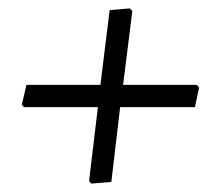

<svg xmlns="http://www.w3.org/2000/svg" viewBox="-20 -494 517 457"><path d="M295 -468 273 -292H448L454 -286L444 -239H266L245 -61L197 -57L192 -63L213 -239H37L32 -245L43 -292H219L241 -470L289 -474Z"/></svg>

Font: Alegreya Sans SC
Style: Italic
Weight: 400
Italic angle: -7°
Designer: Juan Pablo del Peral
Foundry: Huerta Tipografica
Version: Version 2.008; ttfautohint (v1.6)